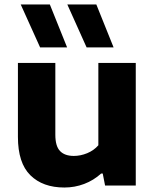

<svg xmlns="http://www.w3.org/2000/svg" viewBox="-20 -828 690 857"><path d="M60 -217V-547H227V-226.5Q227 -175.5 248 -153.8Q269 -132 309.5 -132Q339.5 -132 369.2 -144.2Q399 -156.5 419 -179.5V-547H586V0H449L438.5 -53.5H431.5Q398 -23 355.8 -7Q313.5 9 267.5 9Q171 9 115.5 -45.8Q60 -100.5 60 -217ZM159 -616.5 72.5 -808H202.5L279.5 -616.5ZM366.5 -616.5 280.5 -808H410L487 -616.5Z"/></svg>

Font: Encode Sans Semi Expanded
Style: Bold
Weight: 700
Width: 6
Designer: Multiple Designers
Foundry: Impallari Type
Version: Version 2.000